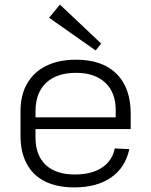

<svg xmlns="http://www.w3.org/2000/svg" viewBox="-20 -806 656 833"><path d="M303 7Q228 7 176 -18.5Q124 -44 96.5 -94.5Q69 -145 69 -216V-324Q69 -394 98 -444Q127 -494 181 -520.5Q235 -547 310 -547Q424 -547 485.5 -486Q547 -425 547 -313V-246H122V-297H494L482 -277V-328Q482 -405 436.5 -447.5Q391 -490 310 -490Q226 -490 180 -446.5Q134 -403 134 -323V-210Q134 -132 178.5 -90.5Q223 -49 304 -49Q377 -49 422 -78.5Q467 -108 478 -162L541 -159Q524 -79 462 -36Q400 7 303 7ZM419 -617 395 -587 193 -729 240 -786Z"/></svg>

Font: Pathway Extreme 8pt Thin 12pt ExtraLight
Style: Regular
Weight: 250
Version: Version 1.001;gftools[0.9.26]